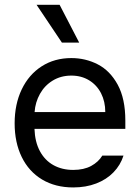

<svg xmlns="http://www.w3.org/2000/svg" viewBox="-20 -783 593 813"><path d="M42 -260.7Q42 -341.8 72 -404.5Q102.1 -467.3 156.5 -502.2Q210.9 -537.1 282.2 -537.1Q342.3 -537.1 394 -510.5Q445.8 -483.9 478.3 -424.6Q510.7 -365.2 510.7 -272.5V-237.3H126Q127.9 -182.1 148.9 -143.1Q169.9 -104 206.3 -83.7Q242.7 -63.5 290 -63.5Q335 -63.5 366 -80.3Q397 -97.2 413.1 -124H502.9Q490.2 -84 460.7 -53.5Q431.2 -22.9 387.5 -6.1Q343.8 10.7 290 10.7Q214.4 10.7 158.2 -22.9Q102.1 -56.6 72 -118.2Q42 -179.7 42 -260.7ZM425.8 -308.6Q425.8 -353 408 -387.9Q390.1 -422.9 357.4 -442.9Q324.7 -462.9 282.2 -462.9Q237.8 -462.9 203.4 -441.9Q168.9 -420.9 149.2 -385.5Q129.4 -350.1 126.5 -308.6ZM134.8 -762.7H232.4L315.4 -602.5H242.2Z"/></svg>

Font: Pretendard GOV
Style: Regular
Weight: 400
Designer: Base glyphs from Inter by Rasmus Andersson; Hangeul glyphs from Noto Sans CJK(Source Han Sans) by Jang Soo-young and Kan
Foundry: Kil Hyung-jin
Version: Version 1.309